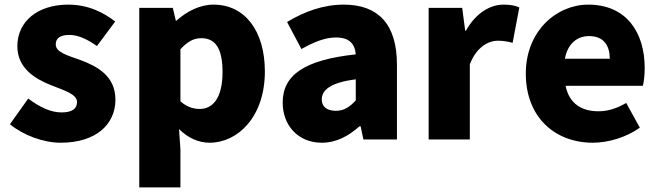

<svg xmlns="http://www.w3.org/2000/svg" viewBox="-20 -603 2849 830"><path d="M242 14C397 14 479 -67 479 -172C479 -275 400 -316 329 -343C270 -364 221 -377 221 -411C221 -438 240 -452 281 -452C318 -452 358 -433 399 -404L478 -510C430 -547 364 -583 275 -583C142 -583 55 -510 55 -403C55 -308 132 -262 200 -235C258 -212 313 -196 313 -162C313 -134 293 -117 246 -117C201 -117 154 -138 102 -177L23 -66C81 -18 168 14 242 14Z M582 207H760V44L754 -45C792 -7 838 14 886 14C1008 14 1125 -98 1125 -294C1125 -469 1039 -583 903 -583C844 -583 788 -554 743 -514H740L727 -569H582ZM844 -132C817 -132 788 -140 760 -165V-390C790 -423 817 -438 850 -438C913 -438 942 -391 942 -291C942 -177 898 -132 844 -132Z M1371 14C1434 14 1487 -15 1534 -57H1539L1551 0H1696V-323C1696 -501 1613 -583 1466 -583C1377 -583 1296 -553 1221 -508L1283 -391C1340 -423 1387 -441 1432 -441C1490 -441 1514 -414 1518 -368C1296 -344 1202 -279 1202 -159C1202 -64 1266 14 1371 14ZM1432 -124C1395 -124 1371 -140 1371 -173C1371 -213 1407 -246 1518 -260V-169C1492 -141 1468 -124 1432 -124Z M1833 0H2011V-325C2040 -400 2091 -427 2133 -427C2158 -427 2175 -423 2196 -418L2225 -571C2209 -578 2190 -583 2156 -583C2099 -583 2036 -546 1994 -470H1991L1978 -569H1833Z M2543 14C2609 14 2687 -9 2746 -51L2687 -158C2646 -134 2608 -122 2567 -122C2495 -122 2441 -154 2425 -232H2759C2763 -246 2767 -277 2767 -309C2767 -464 2687 -583 2523 -583C2386 -583 2253 -469 2253 -285C2253 -96 2379 14 2543 14ZM2422 -349C2434 -416 2477 -447 2526 -447C2591 -447 2616 -405 2616 -349Z"/></svg>

Font: Noto Sans JP Black
Style: Regular
Weight: 900
Designer: Ryoko NISHIZUKA  (kana, bopomofo & ideographs); Paul D. Hunt (Latin, Greek & Cyrillic); Sandoll Communications , Soo-you
Foundry: Adobe
Version: Version 2.002;hotconv 1.0.116;makeotfexe 2.5.65601